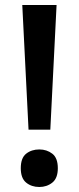

<svg xmlns="http://www.w3.org/2000/svg" viewBox="-20 -734 315 767"><path d="M181 -216H94L69 -714H206ZM63 -62Q63 -103 84.5 -120Q106 -137 137 -137Q167 -137 189 -120Q211 -103 211 -62Q211 -22 189 -4.5Q167 13 137 13Q106 13 84.5 -4.5Q63 -22 63 -62Z"/></svg>

Font: Noto Sans Thai Looped UI Medium
Style: Regular
Weight: 500
Designer: Cadson Demak Team
Foundry: Cadson Demak Co., Ltd.
Version: Version 1.000; ttfautohint (v1.8.4.7-5d5b)